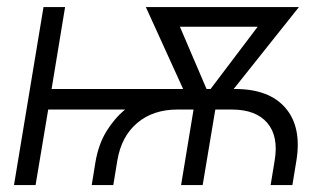

<svg xmlns="http://www.w3.org/2000/svg" viewBox="-20 -536 952 556"><path d="M245.6 0 256.3 -65.9Q265.1 -118.2 288.3 -155.8Q311.5 -193.4 342.3 -218.8H119.6L83 0H20.5L106 -515.6H168.5L129.4 -278.3H510.3L402.3 -515.6H845.7L656.7 -278.3H660.6Q759.8 -278.3 806.9 -223.1Q854 -168 838.4 -71.3L826.7 0H763.7L775.4 -71.3Q787.1 -141.1 754.2 -179.9Q721.2 -218.8 650.9 -218.8H603.5L566.9 0H504.4L540.5 -218.8H494.1Q423.3 -218.8 377.4 -179.9Q331.5 -141.1 319.8 -71.3L308.1 0ZM578.1 -278.3H589.8L726.1 -458.5H501Z"/></svg>

Font: Inter Display Light
Style: Italic
Weight: 300
Italic angle: -9.39999°
Designer: Rasmus Andersson
Foundry: rsms
Version: Version 4.000;git-a52131595